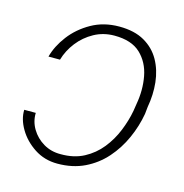

<svg xmlns="http://www.w3.org/2000/svg" viewBox="-87 -619 679 709"><g transform="rotate(15 252.5 -264.0)"><path d="M24.1 -150.6H68.2Q67.1 -118.3 84 -89.8Q100.9 -61.4 130.1 -44Q159.4 -26.6 196 -27Q246.8 -26.6 284.6 -46.7Q322.4 -66.8 348.9 -99.8Q375.4 -132.8 391.5 -172.6Q407.7 -212.4 414.8 -251.4L419 -278.4Q429 -334.2 419.4 -385.1Q409.8 -436.1 375.4 -468.8Q340.9 -501.4 275.6 -501.4Q233.3 -501.4 198.2 -482.1Q163 -462.7 138.7 -431.5Q114.3 -400.2 103.7 -363.6H59.7Q70.7 -405.5 101.2 -445.7Q131.7 -485.8 178.4 -512.1Q225.1 -538.4 284.1 -538.4Q342.3 -538.4 380.7 -516.3Q419 -494.3 439.8 -457.2Q460.6 -420.1 465.6 -373.8Q470.5 -327.4 461.6 -278.4L458.8 -251.4Q450.3 -202.4 429.3 -155.7Q408.4 -109 375.4 -71.6Q342.3 -34.1 296.9 -12.1Q251.4 9.9 193.2 9.9Q143.8 9.9 104.9 -15.6Q66.1 -41.2 44.4 -78.3Q22.7 -115.4 24.1 -150.6Z"/></g></svg>

Font: Inter UI Thin
Style: Italic
Weight: 100
Italic angle: -9.39999°
Designer: Rasmus Andersson
Foundry: rsms
Version: 3.2;8d6f07862